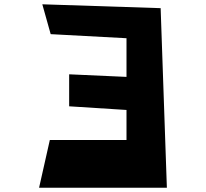

<svg xmlns="http://www.w3.org/2000/svg" viewBox="-20 -874 959 894"><path d="M757 0H162L212 -222H569V-362L302 -379V-528L569 -516V-696L216 -715L177 -854L728 -836Z"/></svg>

Font: OpenDyslexic
Style: Bold
Weight: 800
Designer: Abbie Gonzalez
Version: Version 0.920;hotconv 1.0.109;makeotfexe 2.5.65596